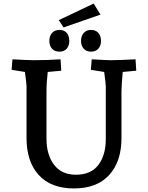

<svg xmlns="http://www.w3.org/2000/svg" viewBox="-20 -1043 831 1078"><path d="M129 -267V-558Q129 -572 120 -639L45 -651L50 -710Q140 -705 166 -705Q248 -705 320 -710L324 -646L248 -639Q241 -580 241 -528V-264Q241 -174 283.5 -118Q326 -62 406 -62Q490 -62 532 -116.5Q574 -171 574 -264V-558Q574 -572 565 -639L490 -651L495 -710Q583 -705 601 -705Q646 -705 741 -710L745 -646L669 -639Q662 -560 662 -528V-267Q662 -136 593 -60.5Q524 15 395 15Q266 15 197.5 -60.5Q129 -136 129 -267ZM435 -813Q435 -841 450 -858Q465 -875 491 -875Q517 -875 532 -858.5Q547 -842 547 -813Q547 -786 532 -769.5Q517 -753 491 -753Q465 -753 450 -769.5Q435 -786 435 -813ZM257 -813Q257 -841 272 -858Q287 -875 314 -875Q340 -875 354.5 -858.5Q369 -842 369 -813Q369 -786 354.5 -769.5Q340 -753 314 -753Q287 -753 272 -769.5Q257 -786 257 -813ZM310 -930 506 -1023 544 -961 337 -889Z"/></svg>

Font: Andada Pro SemiBold
Style: Regular
Weight: 600
Designer: Carolina Giovagnoli
Foundry: Huerta Tipografica
Version: Version 3.005